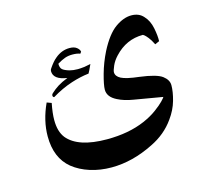

<svg xmlns="http://www.w3.org/2000/svg" viewBox="-86 -466 832 765"><g transform="rotate(-15 329.5 -83.5)"><path d="M599 -56Q599 -29 589 6.5Q579 42 555 75Q519 126 459 155Q371 199 285 199Q238 199 197 186Q156 173 126 149Q70 103 70 14Q70 -51 101 -118L120 -111Q112 -71 112 -42Q112 5 133 32Q177 86 296 86Q386 86 453 57Q485 43 508 26Q531 9 542.5 -3Q554 -15 556 -19L439 -39Q401 -45 374 -59Q338 -77 338 -107Q338 -126 350 -169.5Q362 -213 383 -255Q415 -317 449.5 -341.5Q484 -366 516 -366Q548 -366 566 -345Q585 -325 591.5 -292.5Q598 -260 597 -238L579 -230Q569 -250 560.5 -260.5Q552 -271 547 -275Q542 -279 541 -279Q472 -279 423 -226Q407 -209 399 -190.5Q391 -172 391 -165Q391 -148 411 -137.5Q431 -127 484 -121Q554 -112 576.5 -95Q599 -78 599 -56ZM292 -186Q257 -182 220 -170Q177 -156 136 -131Q133 -131 131.5 -133.5Q130 -136 130 -139Q130 -143 134 -147Q149 -161 165 -171Q181 -181 206 -191Q150 -199 150 -234Q150 -240 154 -245Q171 -270 185 -281Q212 -304 245 -304Q264 -304 274.5 -295.5Q285 -287 286 -278L281 -271Q269 -276 249 -276Q232 -276 218 -271Q204 -266 186 -255Q186 -238 194 -231Q202 -224 222 -218Q237 -214 256 -214Q265 -214 283 -216L309 -221Q298 -196 292 -186Z"/></g></svg>

Font: Mirza
Style: Regular
Weight: 400
Designer: Arabic design by Kourosh Beigpour, Latin design by Eduardo Tunni, engineering by Lasse Fister
Version: Version 1.0010g